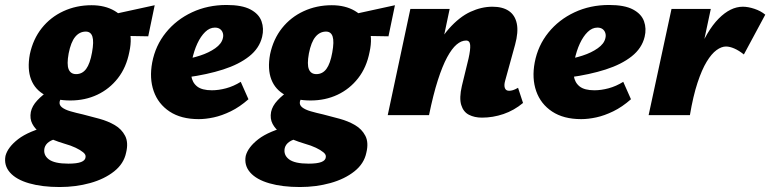

<svg xmlns="http://www.w3.org/2000/svg" viewBox="-89 -463 3097 772"><path d="M151 289Q80 289 28 274Q-24 259 -49 230.5Q-74 202 -67 164Q-58 129 -16 96.5Q26 64 113 42L150 92Q123 97 108.5 107Q94 117 90 132Q84 160 107 177.5Q130 195 186 195Q220 195 237 188.5Q254 182 255 169Q257 159 245.5 149.5Q234 140 215 131Q196 122 171 115Q147 108 121 97.5Q95 87 73.5 71.5Q52 56 41 35Q30 14 35 -13Q40 -37 61 -59.5Q82 -82 113.5 -103Q145 -124 179 -139L205 -109Q189 -97 177.5 -89.5Q166 -82 160 -74.5Q154 -67 151 -55Q148 -41 160 -31.5Q172 -22 194.5 -15.5Q217 -9 244 -3Q276 5 310.5 14.5Q345 24 372.5 40Q400 56 414 83Q428 110 418 151Q409 195 370 226Q331 257 273.5 273Q216 289 151 289ZM194 -59Q133 -59 92.5 -80.5Q52 -102 36 -143.5Q20 -185 31 -245Q44 -306 79 -350Q114 -394 166 -418Q218 -442 279 -442Q333 -442 371.5 -419.5Q410 -397 427 -355Q444 -313 431 -254Q419 -192 385 -148.5Q351 -105 302 -82Q253 -59 194 -59ZM217 -165Q242 -165 257.5 -186Q273 -207 281 -252Q289 -296 282.5 -316Q276 -336 256 -336Q231 -336 213.5 -315Q196 -294 187 -248Q179 -204 187 -184.5Q195 -165 217 -165ZM507 -317 336 -320 345 -401 533 -442Z M710 16Q639 16 593 -14.5Q547 -45 529 -96.5Q511 -148 523 -212Q536 -280 578 -332Q620 -384 683 -413.5Q746 -443 822 -443Q884 -443 918 -425Q952 -407 962.5 -377.5Q973 -348 965 -315Q954 -269 913 -236.5Q872 -204 808 -183.5Q744 -163 663 -152L646 -223Q680 -228 715.5 -239.5Q751 -251 776.5 -269Q802 -287 807 -309Q810 -320 807 -330Q804 -340 796 -346Q788 -352 775 -352Q754 -352 736 -334.5Q718 -317 704.5 -288Q691 -259 683 -221Q676 -186 680 -158.5Q684 -131 703.5 -115.5Q723 -100 763 -100Q790 -100 820 -108Q850 -116 879 -134L910 -64Q875 -33 839 -15.5Q803 2 770.5 9Q738 16 710 16Z M1117 289Q1046 289 994 274Q942 259 917 230.5Q892 202 899 164Q908 129 950 96.5Q992 64 1079 42L1116 92Q1089 97 1074.5 107Q1060 117 1056 132Q1050 160 1073 177.5Q1096 195 1152 195Q1186 195 1203 188.5Q1220 182 1221 169Q1223 159 1211.5 149.5Q1200 140 1181 131Q1162 122 1137 115Q1113 108 1087 97.5Q1061 87 1039.5 71.5Q1018 56 1007 35Q996 14 1001 -13Q1006 -37 1027 -59.5Q1048 -82 1079.5 -103Q1111 -124 1145 -139L1171 -109Q1155 -97 1143.5 -89.5Q1132 -82 1126 -74.5Q1120 -67 1117 -55Q1114 -41 1126 -31.5Q1138 -22 1160.5 -15.5Q1183 -9 1210 -3Q1242 5 1276.5 14.5Q1311 24 1338.5 40Q1366 56 1380 83Q1394 110 1384 151Q1375 195 1336 226Q1297 257 1239.5 273Q1182 289 1117 289ZM1160 -59Q1099 -59 1058.5 -80.5Q1018 -102 1002 -143.5Q986 -185 997 -245Q1010 -306 1045 -350Q1080 -394 1132 -418Q1184 -442 1245 -442Q1299 -442 1337.5 -419.5Q1376 -397 1393 -355Q1410 -313 1397 -254Q1385 -192 1351 -148.5Q1317 -105 1268 -82Q1219 -59 1160 -59ZM1183 -165Q1208 -165 1223.5 -186Q1239 -207 1247 -252Q1255 -296 1248.5 -316Q1242 -336 1222 -336Q1197 -336 1179.5 -315Q1162 -294 1153 -248Q1145 -204 1153 -184.5Q1161 -165 1183 -165ZM1473 -317 1302 -320 1311 -401 1499 -442Z M1849 10Q1819 10 1796.5 -1.5Q1774 -13 1765.5 -41Q1757 -69 1768 -117L1795 -228Q1803 -264 1801.5 -282Q1800 -300 1785 -300Q1766 -300 1747 -284Q1728 -268 1709 -233Q1690 -198 1671.5 -140.5Q1653 -83 1636 0H1577Q1602 -130 1637.5 -214.5Q1673 -299 1715.5 -347Q1758 -395 1802.5 -415.5Q1847 -436 1891 -436Q1932 -436 1957 -419Q1982 -402 1989 -368Q1996 -334 1982 -283L1942 -138Q1937 -120 1941 -109Q1945 -98 1958 -98Q1965 -98 1973.5 -100.5Q1982 -103 1994 -110L2014 -49Q1978 -19 1935.5 -4.5Q1893 10 1849 10ZM1470 0 1561 -427H1719L1629 0Z M2248 16Q2177 16 2131 -14.5Q2085 -45 2067 -96.5Q2049 -148 2061 -212Q2074 -280 2116 -332Q2158 -384 2221 -413.5Q2284 -443 2360 -443Q2422 -443 2456 -425Q2490 -407 2500.5 -377.5Q2511 -348 2503 -315Q2492 -269 2451 -236.5Q2410 -204 2346 -183.5Q2282 -163 2201 -152L2184 -223Q2218 -228 2253.5 -239.5Q2289 -251 2314.5 -269Q2340 -287 2345 -309Q2348 -320 2345 -330Q2342 -340 2334 -346Q2326 -352 2313 -352Q2292 -352 2274 -334.5Q2256 -317 2242.5 -288Q2229 -259 2221 -221Q2214 -186 2218 -158.5Q2222 -131 2241.5 -115.5Q2261 -100 2301 -100Q2328 -100 2358 -108Q2388 -116 2417 -134L2448 -64Q2413 -33 2377 -15.5Q2341 2 2308.5 9Q2276 16 2248 16Z M2651 0Q2676 -146 2714.5 -243Q2753 -340 2800.5 -388Q2848 -436 2898 -436Q2919 -436 2944.5 -427.5Q2970 -419 2988 -404L2902 -244Q2882 -260 2863.5 -268Q2845 -276 2830 -276Q2812 -276 2792 -261.5Q2772 -247 2752.5 -215Q2733 -183 2715.5 -130Q2698 -77 2685 0ZM2519 0 2611 -427H2769L2678 0Z"/></svg>

Font: Ysabeau Black
Style: Italic
Weight: 900
Italic angle: -12°
Version: Version 2.000;gftools[0.9.27.dev2+g8671c4b]